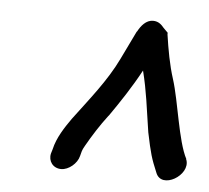

<svg xmlns="http://www.w3.org/2000/svg" viewBox="-36 -684 472 434"><g transform="rotate(5 199.5 -467.5)"><path d="M117 -294C134 -294 153 -310 157 -327C160 -337 159 -339 166 -351C179 -374 196 -401 213 -423L214 -424C237 -457 261 -493 282 -532C294 -484 297 -452 306 -394C316 -346 319 -336 332 -305C346 -267 410 -305 397 -340H396L397 -341C376 -381 367 -469 351 -519C341 -550 335 -584 330 -618V-622L320 -632C315 -638 308 -646 295 -646C279 -646 268 -632 261 -619L260 -618C250 -597 241 -579 229 -554C204 -502 166 -456 131 -409C117 -389 100 -364 94 -337L91 -327C87 -310 98 -294 117 -294Z"/></g></svg>

Font: Stray Cat
Style: ExBdObl
Weight: 800
Version: Version 1.0